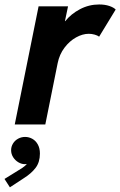

<svg xmlns="http://www.w3.org/2000/svg" viewBox="-58 -551 532 850"><path d="M112.8 -522.9H243.2L229.5 -457.5H231Q256.3 -489.3 296.1 -510.3Q335.9 -531.2 380.9 -531.2Q406.2 -531.2 425.8 -524.7Q445.3 -518.1 454.1 -508.8L380.9 -388.7Q374 -394 361.1 -397.7Q348.1 -401.4 335 -401.4Q307.6 -401.4 278.6 -385.3Q249.5 -369.1 227.3 -339.6Q205.1 -310.1 197.3 -271.5L142.6 0H7.3ZM-38.1 241.2 19.5 205.6Q28.8 200.2 41 192.1Q53.2 184.1 61 174.8Q55.2 175.8 52.2 175.8Q37.6 175.8 23.4 167.5Q9.3 159.2 0.2 145Q-8.8 130.9 -8.8 113.8Q-8.8 98.1 -0.5 84.5Q7.8 70.8 22.2 63Q36.6 55.2 53.2 55.2Q70.3 55.2 85.4 63.7Q100.6 72.3 109.6 88.9Q118.7 105.5 118.7 128.9Q118.7 166.5 100.1 191.4Q81.5 216.3 48.3 237.3L-14.2 278.3Z"/></svg>

Font: Reddit Sans Chocolate
Style: Bold Italic
Weight: 700
Italic angle: -11.25°
Designer: Stephen Hutchings
Version: Version 1.013